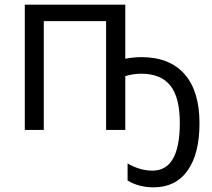

<svg xmlns="http://www.w3.org/2000/svg" viewBox="-20 -555 905 820"><path d="M636.2 245.1Q572.3 245.1 524.9 215.8V143.1Q578.1 173.8 630.9 173.8Q748 173.8 748 -29.8Q748 -138.7 707.5 -189.5Q667 -240.2 583 -240.2Q550.3 -240.2 515.1 -230V0H433.1V-464.8H167V0H85.9V-535.2H515.1V-304.2Q551.8 -311 584 -311Q704.1 -311 768.1 -238.5Q832 -166 832 -28.8Q832 102.1 781 173.6Q730 245.1 636.2 245.1Z"/></svg>

Font: Open Sans ACDW
Style: acdw
Weight: 400
Foundry: Ascender Corporation
Version: Version 1.10